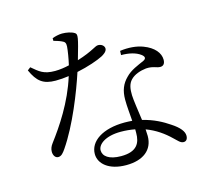

<svg xmlns="http://www.w3.org/2000/svg" viewBox="-115 -928 1230 1111"><g transform="rotate(-15 500.0 -372.0)"><path d="M509 44C611 44 672 -4 672 -87L670 -127C727 -106 773 -73 811 -36C833 -16 845 1 864 1C880 1 889 -11 889 -31C889 -56 868 -84 820 -115C782 -141 729 -170 664 -185C656 -245 646 -308 645 -338C644 -374 648 -406 670 -428C692 -451 728 -463 763 -467C806 -470 823 -454 846 -454C865 -454 875 -467 875 -490C875 -530 844 -569 783 -592C745 -607 694 -611 645 -604L644 -579C690 -579 731 -570 759 -549C776 -536 780 -523 759 -513C724 -497 679 -481 648 -448C616 -416 600 -379 600 -323C600 -284 605 -239 608 -195C594 -196 579 -197 563 -197C430 -197 349 -141 349 -65C349 -7 405 44 509 44ZM612 -143V-121C612 -62 590 -14 494 -14C421 -14 387 -42 387 -77C387 -113 435 -151 527 -151C557 -151 585 -148 612 -143ZM241 -534C266 -534 293 -536 320 -540C275 -394 191 -271 130 -190C117 -173 112 -158 112 -142C112 -124 121 -103 141 -103C160 -103 172 -119 186 -139C268 -258 340 -442 375 -550C442 -564 502 -585 533 -601C544 -607 567 -621 567 -639C567 -655 551 -669 530 -669C511 -669 491 -645 395 -615C432 -743 436 -761 419 -771C402 -782 372 -788 346 -788C327 -788 303 -782 287 -776V-760C301 -756 319 -751 334 -744C351 -737 356 -729 355 -708C353 -682 346 -639 337 -600C312 -594 281 -589 252 -589C183 -589 161 -611 118 -647L100 -633C132 -562 166 -534 241 -534Z"/></g></svg>

Font: Source Han Serif CN
Style: Regular
Weight: 400
Designer: Ryoko NISHIZUKA 西塚涼子 (kana & ideographs); Frank Grießhammer (Latin, Greek & Cyrillic); Wenlong ZHANG 张文龙 (bopomofo); San
Foundry: Adobe
Version: Version 2.003;hotconv 1.1.1;makeotfexe 2.6.0